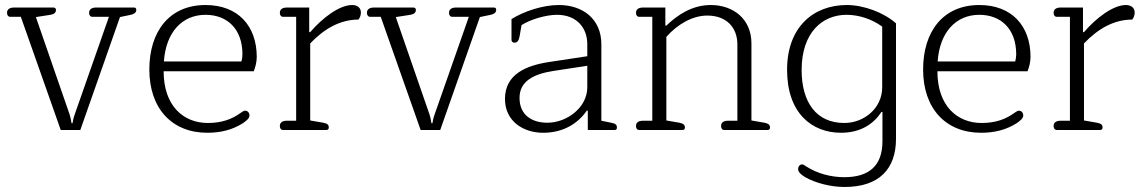

<svg xmlns="http://www.w3.org/2000/svg" viewBox="-20 -518 4557 765"><path d="M222 0H300L458 -450L501 -459C512 -461 523 -467 523 -478C523 -483 522 -488 514 -488H363C347 -488 335 -482 335 -467C335 -457 340 -451 348 -451H414L278 -63C272 -48 269 -27 269 -27H265C265 -27 262 -48 257 -63L123 -450L181 -459C194 -461 203 -467 203 -478C203 -483 201 -488 193 -488H36C20 -488 8 -482 8 -467C8 -457 13 -451 21 -451H63Z M806 11C860 11 906 -1 946 -26C961 -36 974 -46 974 -58C974 -68 967 -77 957 -77C951 -77 948 -74 940 -69C903 -42 862 -28 808 -28C711 -28 632 -96 632 -234H991C997 -249 1003 -270 1003 -291C1003 -415 928 -498 799 -498C655 -498 575 -393 575 -241C575 -87 664 11 806 11ZM633 -273C641 -390 706 -459 799 -459C883 -459 946 -405 946 -301C946 -292 944 -280 942 -273Z M1108 0H1280C1288 0 1290 -5 1290 -10C1290 -21 1284 -26 1268 -29L1216 -38V-345C1272 -404 1336 -440 1408 -440C1414 -447 1418 -457 1418 -468C1418 -486 1405 -498 1383 -498C1332 -498 1264 -446 1216 -390H1212V-488H1123C1107 -488 1095 -482 1095 -467C1095 -457 1100 -451 1108 -451H1160V-37H1123C1107 -37 1095 -31 1095 -16C1095 -6 1100 0 1108 0Z M1656 0H1734L1892 -450L1935 -459C1946 -461 1957 -467 1957 -478C1957 -483 1956 -488 1948 -488H1797C1781 -488 1769 -482 1769 -467C1769 -457 1774 -451 1782 -451H1848L1712 -63C1706 -48 1703 -27 1703 -27H1699C1699 -27 1696 -48 1691 -63L1557 -450L1615 -459C1628 -461 1637 -467 1637 -478C1637 -483 1635 -488 1627 -488H1470C1454 -488 1442 -482 1442 -467C1442 -457 1447 -451 1455 -451H1497Z M2144 11C2227 11 2284 -28 2318 -77H2322V0H2429C2437 0 2438 -5 2438 -10C2438 -21 2432 -26 2415 -29L2376 -37V-342C2376 -443 2301 -498 2207 -498C2142 -498 2068 -473 2018 -442V-359C2018 -353 2022 -348 2030 -348C2041 -348 2047 -356 2050 -372L2058 -418C2094 -441 2156 -459 2199 -459C2277 -459 2320 -408 2320 -342V-294L2168 -271C2076 -257 1992 -222 1992 -124C1992 -34 2066 11 2144 11ZM2161 -29C2100 -29 2050 -59 2050 -128C2050 -195 2107 -223 2183 -235L2320 -256V-170C2320 -90 2239 -29 2161 -29Z M2527 0H2699C2707 0 2709 -5 2709 -10C2709 -21 2702 -26 2687 -29L2635 -38V-371C2679 -421 2739 -456 2798 -456C2875 -456 2918 -408 2918 -341V-37H2881C2865 -37 2853 -31 2853 -16C2853 -6 2858 0 2866 0H3038C3046 0 3048 -5 3048 -10C3048 -21 3041 -26 3026 -29L2974 -38V-345C2974 -443 2901 -498 2812 -498C2741 -498 2683 -462 2635 -416H2631V-488H2542C2526 -488 2514 -482 2514 -467C2514 -457 2519 -451 2527 -451H2579V-37H2542C2526 -37 2514 -31 2514 -16C2514 -6 2519 0 2527 0Z M3345 227C3484 227 3550 154 3550 35V-425C3503 -467 3423 -498 3354 -498C3222 -498 3116 -411 3116 -240C3116 -66 3216 11 3331 11C3412 11 3463 -27 3492 -72H3496V45C3496 142 3443 188 3344 188C3292 188 3237 174 3192 145C3184 140 3181 137 3176 137C3168 137 3160 144 3160 156C3160 169 3175 180 3190 189C3230 211 3289 227 3345 227ZM3344 -28C3232 -28 3174 -111 3174 -239C3174 -389 3257 -459 3353 -459C3402 -459 3454 -442 3495 -412V-170C3495 -87 3423 -28 3344 -28Z M3889 11C3943 11 3989 -1 4029 -26C4044 -36 4057 -46 4057 -58C4057 -68 4050 -77 4040 -77C4034 -77 4031 -74 4023 -69C3986 -42 3945 -28 3891 -28C3794 -28 3715 -96 3715 -234H4074C4080 -249 4086 -270 4086 -291C4086 -415 4011 -498 3882 -498C3738 -498 3658 -393 3658 -241C3658 -87 3747 11 3889 11ZM3716 -273C3724 -390 3789 -459 3882 -459C3966 -459 4029 -405 4029 -301C4029 -292 4027 -280 4025 -273Z M4191 0H4363C4371 0 4373 -5 4373 -10C4373 -21 4367 -26 4351 -29L4299 -38V-345C4355 -404 4419 -440 4491 -440C4497 -447 4501 -457 4501 -468C4501 -486 4488 -498 4466 -498C4415 -498 4347 -446 4299 -390H4295V-488H4206C4190 -488 4178 -482 4178 -467C4178 -457 4183 -451 4191 -451H4243V-37H4206C4190 -37 4178 -31 4178 -16C4178 -6 4183 0 4191 0Z"/></svg>

Font: Maitree Light
Style: Regular
Weight: 300
Designer: CadsonDemak Team
Foundry: CadsonDemak
Version: Version 1.000;PS 001.000;hotconv 1.0.88;makeotf.lib2.5.64775